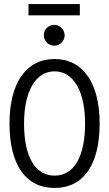

<svg xmlns="http://www.w3.org/2000/svg" viewBox="-20 -919 540 950"><path d="M121 -843H375V-899H121ZM248 -693C276 -693 300 -716 300 -744C300 -772 276 -796 248 -796C219 -796 197 -773 197 -744C197 -716 220 -693 248 -693ZM250 11C393 11 473 -104 473 -308C473 -505 393 -627 250 -627C107 -627 27 -505 27 -308C27 -104 107 11 250 11ZM250 -50C155 -50 99 -142 99 -308C99 -465 155 -566 250 -566C345 -566 401 -465 401 -308C401 -142 345 -50 250 -50Z"/></svg>

Font: Inconsolata Thin
Style: Regular
Weight: 100
Monospace: yes
Designer: Raph Levien, Cyreal, Brenton Simpson
Foundry: Raph Levien, Cyreal, Google
Version: Version 3.100